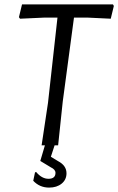

<svg xmlns="http://www.w3.org/2000/svg" viewBox="-20 -660 537 872"><path d="M228 0 211 52 244 72Q282 92 282 127Q282 156 260 174Q238 192 203 192Q160 192 131 161L139 123L144 121Q170 152 200 152Q232 152 232 125Q232 110 211 100L163 71L184 0H169L198 -193L241 -580H180L71 -575L66 -582L80 -640H493L497 -633L483 -575L379 -580H316L265 -199L244 0Z"/></svg>

Font: Alegreya Sans
Style: Italic
Weight: 400
Italic angle: -7°
Designer: Juan Pablo del Peral
Foundry: Huerta Tipografica
Version: Version 2.007